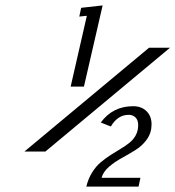

<svg xmlns="http://www.w3.org/2000/svg" viewBox="-20 -687 646 707"><path d="M357.9 -667 289.1 -368.2H240.2L299.8 -628.9L272 -626L278.8 -658.2ZM69.8 -128.9 528.8 -511.2H606L147 -128.9ZM297.9 0Q304.7 -28.3 318.8 -51.3Q333 -74.2 350.3 -88.9Q367.7 -103.5 387 -116Q406.2 -128.4 424.1 -138.9Q441.9 -149.4 456.5 -161.1Q471.2 -172.9 480 -189.2Q488.8 -205.6 488.8 -226.1Q488.8 -245.1 478.8 -254.6Q468.8 -264.2 454.1 -264.2Q413.1 -264.2 388.2 -221.2L351.1 -235.8Q395 -295.9 470.2 -295.9Q501 -295.9 519.5 -277.6Q538.1 -259.3 538.1 -229Q538.1 -198.2 521.2 -174.3Q504.4 -150.4 479.2 -134.8Q454.1 -119.1 428.5 -105.2Q402.8 -91.3 381.3 -72.8Q359.9 -54.2 354 -32.2H497.1L490.2 0Z"/></svg>

Font: Pfennig
Style: Italic
Weight: 500
Italic angle: -13°
Version: Version 20120410 ; ttfautohint (v0.8)